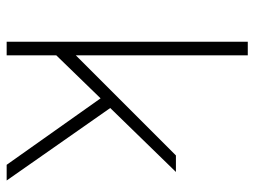

<svg xmlns="http://www.w3.org/2000/svg" viewBox="-116 -666 782 591"><g transform="rotate(90 275.5 -371.0)"><path d="M283.2 -289.1 150.9 -152.8V0H108.9V-742.2H150.9V-212.9L459 -521H509.8L313 -318.8L536.1 0H487.8Z"/></g></svg>

Font: Montserrat Ultra Light
Style: Regular
Weight: 200
Designer: Julieta Ulanovsky
Foundry: Julieta Ulanovsky
Version: Version 3.001;PS 003.001;hotconv 1.0.70;makeotf.lib2.5.58329